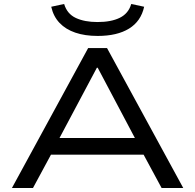

<svg xmlns="http://www.w3.org/2000/svg" viewBox="-20 -947 983 967"><path d="M40 0 424 -705H519L903 0H794L686 -200L740 -168H201L254 -200L146 0ZM468 -606 268 -230 234 -252H707L671 -230L472 -606ZM472 -766Q408 -766 359.5 -782.5Q311 -799 280 -831.5Q249 -864 238 -913L303 -927Q318 -877 362 -856.5Q406 -836 471 -836Q540 -836 583.5 -857.5Q627 -879 641 -927L706 -913Q690 -840 630 -803Q570 -766 472 -766Z"/></svg>

Font: Nunito Sans 7pt Expanded
Style: Regular
Weight: 400
Width: 7
Designer: Vernon Adams
Foundry: Vernon Adams
Version: Version 3.101;gftools[0.9.27]